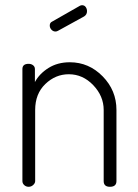

<svg xmlns="http://www.w3.org/2000/svg" viewBox="-20 -717 528 737"><path d="M66 -22V-452Q66 -472 90 -472Q100 -472 107 -466.5Q114 -461 114 -452V-402Q131 -434 166 -456Q201 -478 248 -478Q321 -478 374 -424Q427 -370 427 -295V-22Q427 0 402 0Q378 0 378 -22V-295Q378 -348 338 -390Q298 -432 244 -432Q193 -432 154 -394.5Q115 -357 115 -295V-22Q115 -14 107.5 -7Q100 0 90 0Q80 0 73 -6.5Q66 -13 66 -22ZM171 -619Q171 -630 180 -634L287 -695Q291 -697 295 -697Q304 -697 309 -690Q314 -683 314 -674Q314 -661 303 -654L203 -599Q198 -596 193 -596Q184 -596 177.5 -603Q171 -610 171 -619Z"/></svg>

Font: Terminal Dosis
Style: Light
Weight: 300
Designer: EdgarTolentino, PabloImpallari, IginoMarini
Foundry: EdgarTolentino, PabloImpallari, IginoMarini
Version: Version 1.006